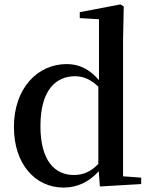

<svg xmlns="http://www.w3.org/2000/svg" viewBox="-20 -833 686 869"><path d="M432 11 619 0V-29L537 -35V-649L540 -804L525 -813L341 -778V-751L428 -746V-470C385 -521 337 -543 282 -543C150 -543 43 -434 43 -258C43 -91 139 16 268 16C330 16 384 -10 427 -58ZM425 -91C390 -55 356 -41 314 -41C228 -41 163 -106 163 -262C163 -427 234 -488 320 -488C357 -488 390 -474 425 -441Z"/></svg>

Font: Noto Serif HK SemiBold
Style: Regular
Weight: 600
Designer: Ryoko NISHIZUKA 西塚涼子 (kana & ideographs); Frank Grießhammer (Latin, Greek & Cyrillic); Wenlong ZHANG 张文龙 (bopomofo); San
Foundry: Adobe
Version: Version 2.001;hotconv 1.1.0;makeotfexe 2.6.0